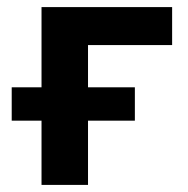

<svg xmlns="http://www.w3.org/2000/svg" viewBox="-20 -521 531 541"><path d="M97 0V-181H13V-275H97V-501H465V-394H228V-275H360V-181H228V0Z"/></svg>

Font: Nunito Sans 7pt SemiCondensed
Style: Bold
Weight: 700
Width: 4
Designer: Vernon Adams
Foundry: Vernon Adams
Version: Version 3.101;gftools[0.9.27]